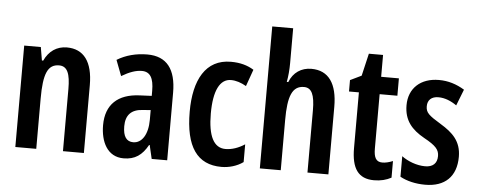

<svg xmlns="http://www.w3.org/2000/svg" viewBox="-51 -887 2550 1024"><g transform="rotate(5 1224.5 -375.0)"><path d="M287 -553C233 -553 191 -524 167 -472H160L148 -543H59V0H171V-269C171 -402 193 -454 254 -454C299 -454 314 -413 314 -333V0H426V-363C426 -489 377 -553 287 -553Z M718 -553C657 -553 602 -538 556 -510L588 -426C630 -451 665 -463 696 -463C741 -463 760 -430 760 -362V-335L695 -332C580 -327 515 -268 515 -157C515 -70 551 10 639 10C700 10 738 -17 769 -73H772L789 0H872V-362C872 -487 822 -553 718 -553ZM720 -256 761 -259V-207C761 -128 729 -80 683 -80C647 -80 628 -106 628 -161C628 -221 658 -253 720 -256Z M1163 10C1203 10 1246 -2 1279 -26V-121C1245 -99 1210 -87 1176 -87C1114 -87 1082 -147 1082 -269C1082 -392 1115 -456 1174 -456C1201 -456 1228 -447 1256 -431L1288 -521C1254 -542 1215 -553 1165 -553C1030 -553 969 -439 969 -269C969 -81 1033 10 1163 10Z M1480 -574V-760H1368V0H1480V-269C1480 -396 1502 -453 1565 -453C1606 -453 1623 -417 1623 -333V0H1735V-362C1735 -485 1689 -553 1596 -553C1542 -553 1499 -524 1479 -472H1471C1477 -504 1480 -538 1480 -574Z M2016 -88C1982 -88 1970 -111 1970 -159V-450H2065V-543H1970V-660H1894L1866 -540L1806 -511V-450H1859V-152C1859 -43 1895 10 1980 10C2016 10 2046 2 2072 -12V-101C2053 -93 2033 -88 2016 -88Z M2420 -154C2420 -237 2374 -280 2308 -320C2242 -360 2226 -374 2226 -408C2226 -441 2247 -461 2284 -461C2319 -461 2352 -447 2382 -426L2416 -513C2373 -539 2329 -553 2279 -553C2181 -553 2118 -495 2118 -404C2118 -323 2159 -276 2227 -238C2293 -202 2309 -181 2309 -148C2309 -109 2286 -88 2245 -88C2199 -88 2151 -107 2119 -131V-21C2156 -1 2202 10 2254 10C2358 10 2420 -47 2420 -154Z"/></g></svg>

Font: Noto Sans Myanmar ExtraCondensed SemiBold
Style: Regular
Weight: 600
Width: 2
Designer: Monotype Design Team
Foundry: Monotype Imaging Inc.
Version: Version 2.107